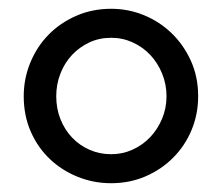

<svg xmlns="http://www.w3.org/2000/svg" viewBox="-20 -727 509 437"><path d="M34 -508Q34 -548 49 -584.5Q64 -621 90.5 -648Q117 -675 153.5 -691Q190 -707 233 -707Q272 -707 307.5 -692.5Q343 -678 370.5 -651.5Q398 -625 414.5 -588.5Q431 -552 431 -508Q431 -467 416 -431Q401 -395 374 -368Q347 -341 311 -325.5Q275 -310 233 -310Q193 -310 157 -324.5Q121 -339 93.5 -365Q66 -391 50 -427.5Q34 -464 34 -508ZM359 -508Q359 -535 349 -559.5Q339 -584 322 -602Q305 -620 282 -630.5Q259 -641 233 -641Q206 -641 183.5 -630.5Q161 -620 144 -602Q127 -584 117.5 -559.5Q108 -535 108 -508Q108 -480 117.5 -456Q127 -432 144 -414Q161 -396 184 -386Q207 -376 233 -376Q259 -376 282 -386.5Q305 -397 322 -415Q339 -433 349 -457Q359 -481 359 -508Z"/></svg>

Font: Rosa Sans
Style: Regular
Weight: 400
Designer: Pentagram / MCKL
Foundry: Pentagram / MCKL
Version: Version 1.005;September 16, 2019;FontCreator 11.5.0.2425 64-